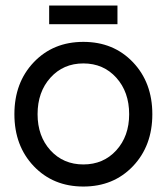

<svg xmlns="http://www.w3.org/2000/svg" viewBox="-20 -664 604 696"><path d="M461.9 -61.5Q391.6 12.2 282.2 12.2Q172.9 12.2 102.5 -61.5Q32.2 -135.3 32.2 -250Q32.2 -364.7 102.5 -438.5Q172.9 -512.2 282.2 -512.2Q391.6 -512.2 461.9 -438.5Q532.2 -364.7 532.2 -250Q532.2 -135.3 461.9 -61.5ZM448.2 -250Q448.2 -330.6 401.6 -382.3Q355 -434.1 282.2 -434.1Q209.5 -434.1 162.8 -382.3Q116.2 -330.6 116.2 -250Q116.2 -170.4 162.8 -119.1Q209.5 -67.9 282.2 -67.9Q355 -67.9 401.6 -119.1Q448.2 -170.4 448.2 -250ZM158.2 -576.2V-644H405.8V-576.2Z"/></svg>

Font: Apfel Grotezk
Style: Regular
Weight: 400
Designer: Luigi Gorlero
Foundry: © 2023, Luigi Gorlero & Collletttivo
Version: Version 2.000;Glyphs 3.2 (3217)